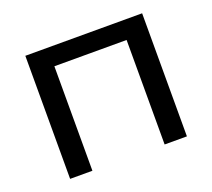

<svg xmlns="http://www.w3.org/2000/svg" viewBox="-96 -654 858 777"><g transform="rotate(-20 333.0 -265.0)"><path d="M489 0V-450H178V0H82V-530H585V0Z"/></g></svg>

Font: Montserrat Z Med
Style: Regular
Weight: 500
Designer: Julieta Ulanovsky
Foundry: Julieta Ulanovsky
Version: Version 8.000